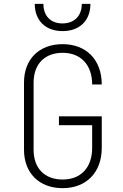

<svg xmlns="http://www.w3.org/2000/svg" viewBox="-20 -970 640 1000"><path d="M306 -808C395 -808 451 -863 451 -950H406C406 -887 367 -848 305 -848C244 -848 206 -887 206 -950H161C161 -863 217 -808 306 -808ZM306 10C430 10 510 -72 510 -200V-364H287V-318H460V-200C460 -98 402 -35 306 -35C212 -35 155 -94 155 -190V-540C155 -636 213 -695 306 -695C401 -695 460 -632 460 -530H510C510 -658 430 -740 306 -740C184 -740 105 -662 105 -540V-190C105 -69 184 10 306 10Z"/></svg>

Font: JetBrains Mono Thin
Style: Regular
Weight: 100
Monospace: yes
Designer: Philipp Nurullin, Konstantin Bulenkov
Foundry: JetBrains
Version: Version 2.305